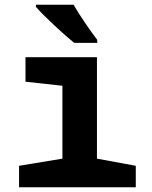

<svg xmlns="http://www.w3.org/2000/svg" viewBox="-20 -786 640 806"><path d="M388 -606V-619Q368 -645 337.5 -689.5Q307 -734 289 -766H131V-757Q155 -729 207.5 -680Q260 -631 292 -606ZM550 0V-90L387 -120V-546H87V-443L242 -426V-120L60 -90V0Z"/></svg>

Font: Noto Sans Mono UI
Style: Bold
Weight: 700
Designer: Monotype Design team
Foundry: Monotype Imaging Inc.
Version: 1.000